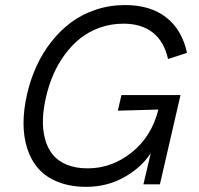

<svg xmlns="http://www.w3.org/2000/svg" viewBox="-20 -721 777 751"><path d="M317.9 9.8Q254.9 9.8 207 -9.3Q159.2 -28.3 130.1 -61.5Q101.1 -94.7 86.4 -140.6Q71.8 -186.5 72 -240Q72.3 -293.5 85.9 -353Q99.1 -410.2 122.6 -461.7Q146 -513.2 180.4 -557.1Q214.8 -601.1 257.6 -633.1Q300.3 -665 354.7 -683.1Q409.2 -701.2 469.7 -701.2Q568.4 -701.2 630.4 -652.6Q692.4 -604 711.4 -514.2L637.2 -490.2Q622.1 -558.6 577.9 -593.5Q533.7 -628.4 462.9 -628.4Q414.1 -628.4 370.8 -613Q327.6 -597.7 294.4 -571.3Q261.2 -544.9 234.1 -508.3Q207 -471.7 189 -430.2Q170.9 -388.7 160.2 -342.3Q149.4 -295.9 147.9 -255.1Q146.5 -214.4 155.8 -178.7Q165 -143.1 185.3 -117.4Q205.6 -91.8 240.5 -77.1Q275.4 -62.5 323.2 -62.5Q417 -62.5 494.9 -124.5Q572.8 -186.5 599.6 -292.5L440.9 -288.1L455.1 -349.1H686L605.5 0H541L569.8 -122.6Q533.7 -65.9 466.3 -28.1Q398.9 9.8 317.9 9.8Z"/></svg>

Font: HK Grotesk Italic
Style: Regular
Weight: 400
Italic angle: -13°
Designer: Alfredo Marco Pradil and Stefan Peev
Foundry: Hanken Design Co.
Version: Version 1.000;PS 001.000;hotconv 1.0.88;makeotf.lib2.5.64775